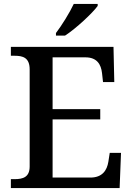

<svg xmlns="http://www.w3.org/2000/svg" viewBox="-20 -951 671 971"><path d="M263 -784V-771H309C365 -807 449 -886 474 -921V-931H353C332 -886 292 -822 263 -784ZM35 0H585L592 -178H535L528 -133C521 -89 497 -53 437 -53H246V-347H487V-399H246V-661H412C470 -661 491 -626 496 -581L501 -536H558L554 -714H35V-669H54C95 -669 130 -660 130 -600V-109C130 -55 96 -45 54 -45H35Z"/></svg>

Font: Noto Serif Telugu Medium
Style: Regular
Weight: 500
Designer: Jelle Bosma - Monotype Design Team
Foundry: Monotype Imaging Inc.
Version: Version 2.005